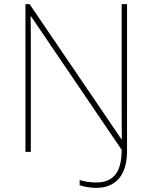

<svg xmlns="http://www.w3.org/2000/svg" viewBox="-20 -734 738 928"><path d="M445 174C543 174 594 108 594 -3V-714H568V-211C568 -165 568 -111 569 -61H567L123 -714H103V0H129V-502C129 -555 129 -597 128 -655H130L568 -10C568 99 528 148 444 148C415 148 386 143 365 136V161C380 167 414 174 445 174Z"/></svg>

Font: Noto Sans Malayalam Thin
Style: Regular
Weight: 100
Designer: Jelle Bosma - Monotype Design Team
Foundry: Monotype Imaging Inc.
Version: Version 2.104